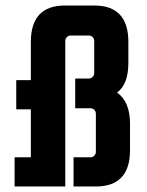

<svg xmlns="http://www.w3.org/2000/svg" viewBox="-20 -677 532 697"><path d="M405 -341Q452 -308 452 -228V-132Q452 0 328 0H247V-106H309Q317 -106 322.5 -112Q328 -118 328 -126V-264Q328 -272 322.5 -278Q317 -284 309 -284H253V-392H303Q311 -392 316.5 -398Q322 -404 322 -412V-528Q322 -536 316.5 -542Q311 -548 303 -548H236Q228 -548 222.5 -542Q217 -536 217 -528V0H33V-106H92V-280H39V-386H92V-525Q92 -657 216 -657H322Q446 -657 446 -525V-449Q446 -371 405 -341Z"/></svg>

Font: Squada One
Style: Regular
Weight: 400
Version: Version 1.001